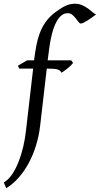

<svg xmlns="http://www.w3.org/2000/svg" viewBox="-69 -762 530 1019"><path d="M440.9 -685.1Q430.7 -677.7 418.9 -669.2Q407.2 -660.6 396 -653.6Q384.8 -646.5 375.2 -641.8Q365.7 -637.2 359.9 -637.2Q353.5 -637.2 347.2 -645.8Q340.8 -654.3 333 -664.6Q325.2 -674.8 314.9 -683.3Q304.7 -691.9 291 -691.9Q272.5 -691.9 258.3 -680.9Q244.1 -669.9 233.4 -651.6Q222.7 -633.3 214.8 -609.6Q207 -585.9 201.7 -560.5Q196.3 -535.2 192.9 -510.3Q189.5 -485.4 187 -464.8L184.1 -441.9H309.1L318.8 -428.2Q314 -421.4 305.7 -413.3Q297.4 -405.3 288.1 -397.9Q278.8 -390.6 270.3 -384.5Q261.7 -378.4 256.8 -376Q254.4 -382.8 249.3 -387Q244.1 -391.1 235.4 -393.6Q226.6 -396 213.4 -397Q200.2 -397.9 182.1 -397.9H179.2L144 -94.2Q137.7 -40.5 122.3 9.5Q106.9 59.6 83.7 102.8Q60.5 146 30.3 180.4Q0 214.8 -36.1 236.8L-48.8 206.1Q-24.4 192.4 -4.6 163.1Q15.1 133.8 30 95.7Q44.9 57.6 54.7 14.9Q64.5 -27.8 68.8 -67.9L106.9 -397.9H33.2L25.9 -413.1L75.2 -441.9H111.8Q116.7 -481 123.3 -517.1Q129.9 -553.2 141.8 -585.4Q153.8 -617.7 173.6 -645.8Q193.4 -673.8 224.1 -696.8Q237.3 -706.1 249.5 -714.4Q261.7 -722.7 274.4 -729Q287.1 -735.4 300.5 -738.8Q314 -742.2 329.1 -742.2Q350.6 -742.2 367.9 -734.1Q385.3 -726.1 398.9 -716.1Q412.6 -706.1 423.1 -696.8Q433.6 -687.5 440.9 -685.1Z"/></svg>

Font: Gentium Plus Afr
Style: Italic
Weight: 400
Italic angle: -8°
Designer: J. Victor Gaultney, Annie Olsen, Iska Routamaa, Becca Hirsbrunner
Foundry: SIL International
Version: Version 5.000